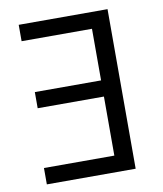

<svg xmlns="http://www.w3.org/2000/svg" viewBox="-81 -780 718 846"><g transform="rotate(-10 278.0 -357.0)"><path d="M60.1 0V-73.2H375V-337.4H78.6V-409.7H375V-640.6H60.1V-713.9H457.5V0Z"/></g></svg>

Font: Open Sans
Style: Regular
Weight: 400
Designer: Monotype Design Team
Foundry: Monotype Imaging Inc.
Version: Version 3.000; ttfautohint (v1.8.4)